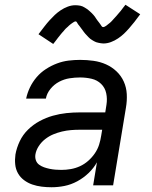

<svg xmlns="http://www.w3.org/2000/svg" viewBox="-20 -780 640 808"><path d="M197 8Q176 8 155.5 5.5Q135 3 116 -3.5Q97 -10 81 -22Q65 -34 55.5 -51Q46 -68 44 -88.5Q42 -109 45 -130Q50 -158 63 -185.5Q76 -213 98 -234.5Q120 -256 147 -270.5Q174 -285 202.5 -293Q231 -301 259.5 -304Q288 -307 316 -307H423L428 -339Q432 -364 427 -387.5Q422 -411 405.5 -427Q389 -443 365.5 -448.5Q342 -454 317 -454Q295 -454 272.5 -450.5Q250 -447 229 -436Q208 -425 192.5 -406Q177 -387 173 -365H90Q95 -389 106 -412Q117 -435 134 -455Q151 -475 173.5 -489.5Q196 -504 220 -513Q244 -522 268.5 -525Q293 -528 317 -528Q346 -528 374 -524Q402 -520 426.5 -509Q451 -498 470.5 -479.5Q490 -461 501 -436.5Q512 -412 513.5 -384Q515 -356 510 -327L456 0H372L388 -97Q374 -72 352.5 -51.5Q331 -31 305 -17Q279 -3 251.5 2.5Q224 8 197 8ZM238 -65Q258 -65 278 -68.5Q298 -72 316.5 -80.5Q335 -89 351 -103Q367 -117 379 -134.5Q391 -152 397 -171Q403 -190 406 -210L410 -234H315Q297 -234 278.5 -232.5Q260 -231 241 -226.5Q222 -222 204 -214.5Q186 -207 170 -194.5Q154 -182 143 -165Q132 -148 129 -130Q127 -117 131 -105.5Q135 -94 144.5 -87Q154 -80 165.5 -76Q177 -72 189 -69.5Q201 -67 213.5 -66Q226 -65 238 -65ZM204 -595 142 -636Q155 -653 166.5 -668Q178 -683 189 -695Q200 -707 210.5 -717Q221 -727 235 -736.5Q249 -746 265 -752Q281 -758 297 -758Q302 -758 307.5 -757.5Q313 -757 318 -756Q323 -755 327.5 -753Q332 -751 336 -748.5Q340 -746 344 -743.5Q348 -741 351.5 -738Q355 -735 359 -731.5Q363 -728 366.5 -724.5Q370 -721 373.5 -717Q377 -713 379.5 -709.5Q382 -706 384 -702.5Q386 -699 390 -694Q394 -689 397 -685Q400 -681 402.5 -677.5Q405 -674 407.5 -670Q410 -666 414 -666Q417 -666 421 -668Q425 -670 427.5 -672Q430 -674 435 -678Q440 -682 442 -683.5Q444 -685 446 -687Q448 -689 450.5 -691.5Q453 -694 455 -696.5Q457 -699 459.5 -701.5Q462 -704 464.5 -707Q467 -710 470 -713Q473 -716 475.5 -719.5Q478 -723 481.5 -726.5Q485 -730 488 -734Q491 -738 494 -742Q497 -746 500.5 -750.5Q504 -755 508 -760L570 -720Q557 -702 545.5 -687.5Q534 -673 523 -660.5Q512 -648 501.5 -638Q491 -628 477 -618.5Q463 -609 447 -603Q431 -597 415 -597Q410 -597 404.5 -598Q399 -599 394 -600Q389 -601 384.5 -602.5Q380 -604 376 -606.5Q372 -609 367.5 -611.5Q363 -614 359.5 -617Q356 -620 352.5 -623.5Q349 -627 345.5 -631Q342 -635 338.5 -638.5Q335 -642 332.5 -646Q330 -650 327.5 -653Q325 -656 321.5 -661Q318 -666 314.5 -670.5Q311 -675 308.5 -678Q306 -681 304 -685.5Q302 -690 298 -690Q295 -690 291 -687.5Q287 -685 284 -683Q281 -681 276.5 -677.5Q272 -674 270 -672Q268 -670 266 -668Q264 -666 261.5 -664Q259 -662 256.5 -659.5Q254 -657 252 -654.5Q250 -652 247.5 -649Q245 -646 241.5 -642.5Q238 -639 236 -636Q234 -633 230.5 -629Q227 -625 224 -621Q221 -617 218 -613Q215 -609 211.5 -604.5Q208 -600 204 -595Z"/></svg>

Font: Iosevka Aile
Style: Italic
Weight: 400
Italic angle: -9°
Designer: Belleve Invis
Foundry: Belleve Invis
Version: Version 28.0.1; ttfautohint (v1.8.4)